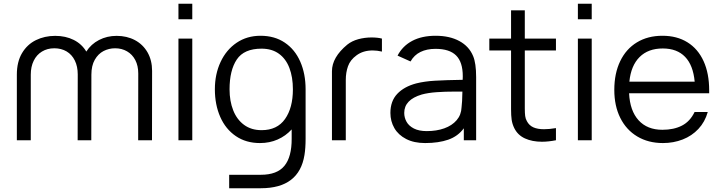

<svg xmlns="http://www.w3.org/2000/svg" viewBox="-20 -745 3828 1020"><path d="M788 -368.5 787.5 0H714L714.5 -354.5Q714.5 -395.5 698.8 -425.8Q683 -456 655 -472.2Q627 -488.5 591.5 -488.5Q558.5 -488.5 530 -473.8Q501.5 -459 483.5 -427.5Q465.5 -396 465.5 -348.5L465 0H392.5L393 -349.5Q393 -392 377.5 -423.5Q362 -455 333.8 -471.8Q305.5 -488.5 268.5 -488.5Q231.5 -488.5 203 -471.2Q174.5 -454 159 -422.2Q143.5 -390.5 143.5 -348.5V0H69.5V-348.5Q69.5 -416.5 97 -462.8Q124.5 -509 170.8 -531.8Q217 -554.5 273.5 -554.5Q328.5 -554.5 371.5 -533Q414.5 -511.5 438.5 -471Q463.5 -510.5 506 -532.5Q548.5 -554.5 599.5 -554.5Q654 -554.5 696.8 -531.8Q739.5 -509 763.8 -466.8Q788 -424.5 788 -368.5Z M1001.5 -642.5H928V-725H1001.5ZM1001.5 0H928V-540H1001.5Z M1603.5 -270.5V-7.5Q1603.5 42 1597.5 78.5Q1569 255 1366 255H1197.5V183.5H1366Q1452 183.5 1491 136Q1530 88.5 1529.5 -8.5V-57.5Q1497.5 -22.5 1454.8 -3.8Q1412 15 1361 15Q1287 15 1232.8 -22Q1178.5 -59 1150 -124Q1121.5 -189 1121.5 -270.5Q1121.5 -351 1151.8 -415.8Q1182 -480.5 1237 -517.8Q1292 -555 1364 -555Q1439 -555 1493 -518.5Q1547 -482 1575.2 -417.5Q1603.5 -353 1603.5 -270.5ZM1536 -270.5Q1536 -335 1517.5 -383.8Q1499 -432.5 1461.8 -459.5Q1424.5 -486.5 1369.5 -486.5Q1276.5 -486.5 1238 -429Q1199.5 -371.5 1199.5 -270.5Q1199.5 -208 1219 -158.8Q1238.5 -109.5 1276.8 -81.5Q1315 -53.5 1369.5 -53.5Q1452.5 -53.5 1494.2 -112.8Q1536 -172 1536 -270.5Z M1954 -546Q1986.5 -546 2009 -540V-471Q1983.5 -477 1960 -477Q1909 -477 1874 -451Q1840.5 -426.5 1828.8 -393.2Q1817 -360 1817 -320.5V0H1743.5V-366.5Q1743.5 -440.5 1825 -508Q1849.5 -527.5 1883.5 -536.8Q1917.5 -546 1954 -546Z M2509.5 -335.5V0H2444V-63.5Q2413 -21 2361.5 -3Q2310 15 2238.5 15Q2179.5 15 2137.8 -6.5Q2096 -28 2075 -64.5Q2054 -101 2054 -145Q2054 -208 2090.5 -246.5Q2127 -285 2191.5 -302Q2235.5 -313 2290 -316.2Q2344.5 -319.5 2438 -321Q2438.5 -327.5 2438.5 -340Q2438.5 -415 2403.2 -450.2Q2368 -485.5 2293.5 -485.5Q2247.5 -485.5 2213.8 -469Q2180 -452.5 2161 -418.5L2092 -449.5Q2118.5 -500.5 2169.8 -527.8Q2221 -555 2294.5 -555Q2368.5 -555 2420.2 -527Q2472 -499 2493.5 -447Q2509.5 -409 2509.5 -335.5ZM2432 -175Q2435.5 -200 2436.5 -258.5H2398.5Q2342.5 -258.5 2298.5 -255.2Q2254.5 -252 2221 -243Q2127.5 -215.5 2127.5 -145Q2127.5 -120 2139.8 -98Q2152 -76 2179 -62.2Q2206 -48.5 2247 -48.5Q2299 -48.5 2340.2 -63.2Q2381.5 -78 2406 -106.5Q2430.5 -135 2432 -175Z M2768 -477V-198.5V-169Q2768 -144 2770 -128.8Q2772 -113.5 2779 -101.5Q2791 -78.5 2813.5 -68.5Q2836 -58.5 2870 -58.5Q2898.5 -58.5 2933.5 -64.5V0Q2893.5 8 2859 8Q2807.5 8 2769 -9.5Q2730.5 -27 2712 -64.5Q2701.5 -86 2698.2 -108.5Q2695 -131 2695 -164.5V-195.5V-477H2579.5V-540H2695V-690H2768V-540H2933.5V-477Z M3123.5 -642.5H3050V-725H3123.5ZM3123.5 0H3050V-540H3123.5Z M3322 -249.5Q3326.5 -156.5 3372.5 -106Q3418.5 -55.5 3499 -55.5Q3560 -55.5 3603 -77.8Q3646 -100 3670 -150H3740Q3725 -97 3690.2 -60Q3655.5 -23 3606.8 -4Q3558 15 3502 15Q3424 15 3365.5 -20Q3307 -55 3275.2 -118.8Q3243.5 -182.5 3243.5 -267.5Q3243.5 -355 3274.8 -420Q3306 -485 3363.8 -520Q3421.5 -555 3499 -555Q3576.5 -555 3632.2 -520.2Q3688 -485.5 3717.8 -420.2Q3747.5 -355 3747.5 -265V-249.5ZM3323.5 -311H3670.5Q3662.5 -398.5 3619.5 -443Q3576.5 -487.5 3501 -487.5Q3423.5 -487.5 3377.8 -442Q3332 -396.5 3323.5 -311Z"/></svg>

Font: CCSD_manrope
Style: Regular
Weight: 400
Designer: Mikhail Sharanda
Foundry: Mikhail Sharanda
Version: Version 4.503